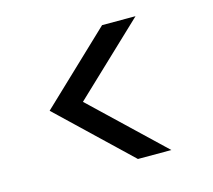

<svg xmlns="http://www.w3.org/2000/svg" viewBox="-74 -683 704 636"><g transform="rotate(-15 277.5 -365.5)"><path d="M84 -366.2 325.2 -595.2H439.9L198.2 -366.2L439.9 -136.2H325.2Z"/></g></svg>

Font: PoppinsZ
Style: Regular
Weight: 400
Designer: Ninad Kale (Devanagari), Jonny Pinhorn (Latin)
Foundry: Indian Type Foundry
Version: Version 3.002;FEAKit 1.0